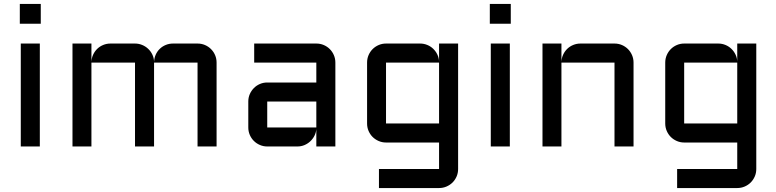

<svg xmlns="http://www.w3.org/2000/svg" viewBox="-20 -740 3921 970"><path d="M181.2 -520V0H85V-520ZM80.1 -720.2H186V-620.1H80.1Z M758.3 -423.8V0H662.1V-423.8H441.9V0H346.2V-520H441.9V-428.2Q442.9 -447.3 450.7 -464.1Q458.5 -481 471.4 -493.4Q484.4 -505.9 501.5 -512.9Q518.6 -520 538.1 -520H662.1Q681.2 -520 698.2 -512.9Q715.3 -505.9 728.5 -493.4Q741.7 -481 749.8 -464.1Q757.8 -447.3 758.3 -428.2Q759.3 -447.3 766.8 -464.1Q774.4 -481 787.4 -493.4Q800.3 -505.9 817.4 -512.9Q834.5 -520 854 -520H978Q998 -520 1015.6 -512.5Q1033.2 -504.9 1046.1 -491.9Q1059.1 -479 1066.7 -461.4Q1074.2 -443.8 1074.2 -423.8V0H978V-423.8Z M1234.4 -227.1Q1234.4 -247.1 1241.9 -264.4Q1249.5 -281.7 1262.5 -294.9Q1275.4 -308.1 1293 -315.7Q1310.5 -323.2 1330.1 -323.2H1578.1V-423.8H1264.2V-520H1578.1Q1598.1 -520 1615.7 -512.5Q1633.3 -504.9 1646.2 -491.9Q1659.2 -479 1666.7 -461.4Q1674.3 -443.8 1674.3 -423.8V0H1578.1V-87.9Q1576.7 -69.8 1568.4 -53.7Q1560.1 -37.6 1547.1 -25.6Q1534.2 -13.7 1517.6 -6.8Q1501 0 1482.4 0H1330.1Q1310.5 0 1293 -7.6Q1275.4 -15.1 1262.5 -28.1Q1249.5 -41 1241.9 -58.6Q1234.4 -76.2 1234.4 -96.2ZM1330.1 -96.2H1578.1V-227.1H1330.1Z M1834.5 -423.8Q1834.5 -443.8 1842 -461.4Q1849.6 -479 1862.5 -491.9Q1875.5 -504.9 1893.1 -512.5Q1910.6 -520 1930.2 -520H2102.5Q2121.6 -520 2138.7 -512.9Q2155.8 -505.9 2168.7 -493.4Q2181.6 -481 2189.7 -464.1Q2197.8 -447.3 2198.2 -428.2V-520H2294.4V113.8Q2294.4 133.8 2286.9 151.4Q2279.3 168.9 2266.4 181.9Q2253.4 194.8 2235.8 202.4Q2218.3 210 2198.2 210H1894.5V113.8H2198.2V-20H1930.2Q1910.6 -20 1893.1 -27.6Q1875.5 -35.2 1862.5 -48.1Q1849.6 -61 1842 -78.6Q1834.5 -96.2 1834.5 -116.2ZM2198.2 -116.2V-423.8H1930.2V-116.2Z M2555.7 -520V0H2459.5V-520ZM2454.6 -720.2H2560.5V-620.1H2454.6Z M3180.7 0H3084.5V-423.8H2816.4V0H2720.7V-520H2816.4V-428.2Q2817.4 -447.3 2825.2 -464.1Q2833 -481 2845.9 -493.4Q2858.9 -505.9 2876 -512.9Q2893.1 -520 2912.6 -520H3084.5Q3104.5 -520 3122.1 -512.5Q3139.6 -504.9 3152.6 -491.9Q3165.5 -479 3173.1 -461.4Q3180.7 -443.8 3180.7 -423.8Z M3340.8 -423.8Q3340.8 -443.8 3348.4 -461.4Q3356 -479 3368.9 -491.9Q3381.8 -504.9 3399.4 -512.5Q3417 -520 3436.5 -520H3608.9Q3627.9 -520 3645 -512.9Q3662.1 -505.9 3675 -493.4Q3688 -481 3696 -464.1Q3704.1 -447.3 3704.6 -428.2V-520H3800.8V113.8Q3800.8 133.8 3793.2 151.4Q3785.6 168.9 3772.7 181.9Q3759.8 194.8 3742.2 202.4Q3724.6 210 3704.6 210H3400.9V113.8H3704.6V-20H3436.5Q3417 -20 3399.4 -27.6Q3381.8 -35.2 3368.9 -48.1Q3356 -61 3348.4 -78.6Q3340.8 -96.2 3340.8 -116.2ZM3704.6 -116.2V-423.8H3436.5V-116.2Z"/></svg>

Font: Aldrich
Style: Regular
Weight: 400
Designer: Matthew Desmond
Foundry: Matthew Desmond
Version: Version 1.001 2011